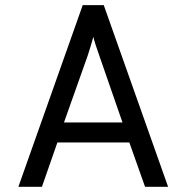

<svg xmlns="http://www.w3.org/2000/svg" viewBox="-20 -720 719 740"><path d="M539.1 0Q524.4 -43 478.5 -170.9Q409.2 -170.9 201.2 -170.9Q186.5 -127.9 141.6 0Q119.1 0 50.8 0Q113.3 -174.8 298.8 -700.2Q319.3 -700.2 379.9 -700.2Q442.4 -525.4 627.9 0Q605.5 0 539.1 0ZM452.1 -248Q429.7 -312.5 362.3 -506.8Q344.7 -555.7 339.8 -578.1Q329.1 -539.1 318.4 -506.8Q288.1 -420.9 226.6 -248Q283.2 -248 452.1 -248Z"/></svg>

Font: Overpass
Style: Regular
Weight: 400
Designer: Delve Withrington, Thomas Jockin
Version: Version 3.000;DELV;Overpass; ttfautohint (v1.5)